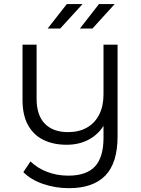

<svg xmlns="http://www.w3.org/2000/svg" viewBox="-20 -751 712 969"><path d="M327.8 198.7Q260.4 198.7 198.5 177.7Q136.6 156.7 97.8 117.8L133.9 63.6Q168.3 97.5 218.1 116.5Q267.8 135.5 324.5 135.5Q416.4 135.5 459.4 89Q502.4 42.5 502.4 -55.5V-163.7L516.3 -142.6Q491.4 -85.2 438.9 -52.8Q386.3 -20.4 316.5 -20.4Q248.8 -20.4 198.7 -45.2Q148.7 -70 121.2 -120.2Q93.7 -170.5 93.7 -245.6V-525.5H164.7V-253Q164.7 -169.4 206.2 -126.8Q247.7 -84.2 323.4 -84.2Q378.2 -84.2 418.4 -106.8Q458.6 -129.5 480.5 -172.4Q502.4 -215.4 502.4 -274.7V-525.5H573.4V-63.6Q573.4 71.6 511.4 135.2Q449.4 198.7 327.8 198.7ZM383.3 -607 479.6 -730.6H558.9L446.6 -607ZM220.5 -607 317.3 -730.6H396.7L283.8 -607Z"/></svg>

Font: Montserrat Alternates Thin
Style: Regular
Weight: 100
Designer: Julieta Ulanovsky
Foundry: Julieta Ulanovsky
Version: Version 9.000